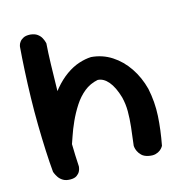

<svg xmlns="http://www.w3.org/2000/svg" viewBox="-99 -740 789 830"><g transform="rotate(-15 296.0 -325.0)"><path d="M467 -11Q448 -15 438 -25Q428 -35 423.5 -45Q419 -55 418 -62Q417 -69 417 -69Q423 -115 427 -151.5Q431 -188 431 -220.5Q431 -253 423 -285Q409 -333 387.5 -358.5Q366 -384 340 -385Q305 -378 278.5 -356.5Q252 -335 232 -304Q212 -273 197 -240Q182 -207 172 -177Q162 -147 154 -127Q146 -109 140 -107Q134 -105 130 -113.5Q126 -122 124 -135Q122 -148 121 -160Q120 -172 119.5 -178Q119 -184 118 -176L87 -253L120 -317Q142 -363 169 -395Q196 -427 225 -447.5Q254 -468 283 -477.5Q312 -487 338 -488Q388 -484 429 -457.5Q470 -431 499 -388Q528 -345 542 -291Q555 -229 551.5 -167.5Q548 -106 535 -38Q535 -38 531.5 -32.5Q528 -27 520 -20.5Q512 -14 499 -10.5Q486 -7 467 -11ZM116 0Q96 0 83.5 -7.5Q71 -15 64 -25.5Q57 -36 54 -43.5Q51 -51 51 -51Q47 -94 44.5 -148.5Q42 -203 41 -263.5Q40 -324 41.5 -385.5Q43 -447 46 -504.5Q49 -562 53 -611Q53 -611 54.5 -617.5Q56 -624 62 -632Q68 -640 79 -645.5Q90 -651 109 -650Q129 -648 140.5 -639.5Q152 -631 157.5 -620.5Q163 -610 165 -602.5Q167 -595 167 -595Q164 -556 162.5 -503.5Q161 -451 160 -391.5Q159 -332 159.5 -271Q160 -210 161 -152Q162 -94 165 -45Q165 -45 164 -38Q163 -31 158.5 -22.5Q154 -14 144 -7Q134 0 116 0Z"/></g></svg>

Font: Sour Gummy Black Medium
Style: Regular
Weight: 500
Version: Version 1.000